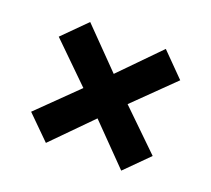

<svg xmlns="http://www.w3.org/2000/svg" viewBox="-86 -583 731 665"><g transform="rotate(20 280.0 -250.5)"><path d="M142 -473 280 -332 420 -475 504 -390 361 -250 504 -111 419 -26 280 -168 141 -27 56 -111 198 -250 57 -388Z"/></g></svg>

Font: TitilliumText
Style: ExtraBold
Weight: 800
Designer: Accademia di Belle Arti di Urbino and others
Foundry: Accademia di Belle Arti di Urbino and others.
Version: Version 60.001